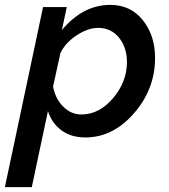

<svg xmlns="http://www.w3.org/2000/svg" viewBox="-65 -552 691 785"><path d="M111 -523H208L188 -429Q274 -532 386 -532Q469 -532 519 -469.5Q569 -407 569 -315Q569 -188 483 -89Q397 10 284 10Q226 10 186.5 -19Q147 -48 131 -98L65 213H-45ZM454 -298Q454 -358 421.5 -398Q389 -438 336 -438Q295 -438 249 -408Q203 -378 182 -335L152 -198Q161 -149 193 -116.5Q225 -84 268 -84Q341 -84 397.5 -151Q454 -218 454 -298Z"/></svg>

Font: Raleway-v4020 SemiBold
Style: Italic
Weight: 600
Italic angle: -12°
Designer: Matt McInerney, Pablo Impallari, Rodrigo Fuenzalida
Foundry: Matt McInerney, Pablo Impallari, Rodrigo Fuenzalida
Version: Version 4.020;PS 004.020;hotconv 1.0.88;makeotf.lib2.5.64775